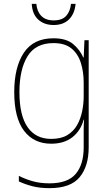

<svg xmlns="http://www.w3.org/2000/svg" viewBox="-20 -737 564 998"><path d="M258 -538Q324 -538 359.5 -508.5Q395 -479 413 -438H415L419 -528H441V29Q441 127 394 184Q347 241 237 241Q187 241 148.5 231Q110 221 78 206V177Q111 194 150 205Q189 216 237 216Q332 216 373.5 167Q415 118 415 29V-15Q415 -42 415 -63.5Q415 -85 417 -115H415Q399 -57 356 -23.5Q313 10 246 10Q156 10 105 -57Q54 -124 54 -258Q54 -388 104 -463Q154 -538 258 -538ZM258 -513Q165 -513 123 -444.5Q81 -376 81 -258Q81 -137 123.5 -76Q166 -15 246 -15Q297 -15 329.5 -34.5Q362 -54 380.5 -86.5Q399 -119 407 -158.5Q415 -198 415 -237V-307Q415 -364 400 -411Q385 -458 351 -485.5Q317 -513 258 -513ZM373 -717Q368 -665 338.5 -636Q309 -607 259 -607Q210 -607 179 -635Q148 -663 145 -717H169Q172 -678 194.5 -654.5Q217 -631 259 -631Q303 -631 324 -654.5Q345 -678 349 -717Z"/></svg>

Font: Noto Sans Thai SemCond Thin
Style: Regular
Weight: 100
Width: 4
Designer: Monotype Design Team
Foundry: Monotype Imaging Inc.
Version: Version 2.002; ttfautohint (v1.8.4.7-5d5b)